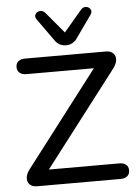

<svg xmlns="http://www.w3.org/2000/svg" viewBox="-60 -957 714 1003"><g transform="rotate(-5 297.0 -455.5)"><path d="M62.5 -92.2 468.8 -622.7V-588.4H87.9Q66.3 -588.4 53.4 -599.2Q40.5 -610 40.5 -629.7Q40.5 -648.7 53.4 -659.4Q66.3 -670 87.9 -670H513Q537.1 -670 550.5 -656.8Q563.9 -643.6 562.2 -622.3Q560.4 -601 542.7 -577.8L136.4 -48V-81.6H531.9Q553.5 -81.6 566.4 -71.3Q579.3 -61 579.3 -41.3Q579.3 -21.3 566.4 -10.6Q553.5 0 531.9 0H92.2Q68.4 0 55 -13.5Q41.6 -27 43.4 -48.3Q45.1 -69.6 62.5 -92.2ZM250.5 -751.3 167 -868.2Q156.2 -882.9 163.7 -896Q171.1 -909.1 187.3 -910.6Q203.5 -912 215.6 -898L308.1 -787.7L401.4 -898Q413.4 -912.6 429.3 -910.9Q445.2 -909.1 452.6 -896.3Q460 -883.5 449.3 -868.2L366.5 -751.3Q345.1 -720.5 308.1 -720.5Q271.9 -720.5 250.5 -751.3Z"/></g></svg>

Font: SN Pro Thin
Style: Regular
Weight: 200
Designer: Tobias Whetton
Foundry: Supernotes
Version: Version 1.003;Glyphs 3.3 (3324)